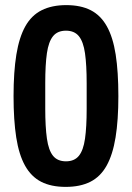

<svg xmlns="http://www.w3.org/2000/svg" viewBox="-20 -719 516 751"><path d="M237 12Q180 12 141 -8Q102 -28 78 -71Q54 -114 43.5 -181.5Q33 -249 33 -343Q33 -438 44 -505.5Q55 -573 79 -616Q103 -659 143 -679Q183 -699 239 -699Q296 -699 335 -679Q374 -659 398 -616Q422 -573 432.5 -505.5Q443 -438 443 -343Q443 -249 432 -181.5Q421 -114 397 -71Q373 -28 333.5 -8Q294 12 237 12ZM238 -88Q271 -88 288.5 -109.5Q306 -131 312.5 -176.5Q319 -222 319 -293V-393Q319 -465 312.5 -510.5Q306 -556 288.5 -577.5Q271 -599 238 -599Q205 -599 187.5 -577.5Q170 -556 163.5 -511Q157 -466 157 -394V-294Q157 -223 163.5 -177Q170 -131 187.5 -109.5Q205 -88 238 -88Z"/></svg>

Font: Archivo Condensed
Style: Bold
Weight: 700
Width: 3
Designer: Hector Gatti
Foundry: Omnibus-Type
Version: Version 2.001